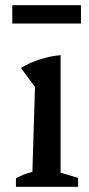

<svg xmlns="http://www.w3.org/2000/svg" viewBox="-20 -715 339 735"><path d="M41 0V-32Q55 -40 70.5 -46.5Q86 -53 104 -57L114 -382L60 -455Q94 -475 132 -487.5Q170 -500 212 -504V-54L279 -34V0ZM27 -625V-695H290V-625Z"/></svg>

Font: Piazzolla Thin SemiBold
Style: Regular
Weight: 600
Version: Version 2.005